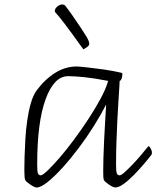

<svg xmlns="http://www.w3.org/2000/svg" viewBox="-20 -819 694 852"><path d="M142 13Q138 13 130.5 9.5Q123 6 115 0.5Q107 -5 100.5 -10.5Q94 -16 92 -20Q88 -28 88 -63Q88 -86 89 -122.5Q90 -159 92.5 -201.5Q95 -244 101 -285.5Q107 -327 117 -361.5Q127 -396 142 -417Q179 -467 224.5 -495.5Q270 -524 320 -524Q329 -524 362 -520.5Q395 -517 438 -511Q481 -505 519 -496Q520 -496 521.5 -495Q523 -494 523 -490Q523 -477 519 -468.5Q515 -460 511 -460Q511 -457 509.5 -432.5Q508 -408 505.5 -368.5Q503 -329 500.5 -281Q498 -233 496.5 -183Q495 -133 495 -89Q495 -58 498.5 -49.5Q502 -41 511 -41Q518 -41 534.5 -56Q551 -71 571 -92Q591 -113 608 -133.5Q625 -154 633 -164Q635 -166 636.5 -168Q638 -170 640 -170Q643 -170 648.5 -160.5Q654 -151 654 -141Q654 -138 653.5 -135.5Q653 -133 651 -131Q639 -115 618.5 -91Q598 -67 574.5 -43Q551 -19 529 -3Q507 13 491 13Q487 13 479.5 9.5Q472 6 464 0.5Q456 -5 449.5 -10.5Q443 -16 441 -20Q439 -25 438.5 -35.5Q438 -46 438 -63Q438 -85 439 -120Q440 -155 442 -196Q444 -237 446.5 -278.5Q449 -320 451 -355Q429 -312 397.5 -261.5Q366 -211 329.5 -162.5Q293 -114 257 -74.5Q221 -35 191 -11Q161 13 142 13ZM161 -41Q169 -41 191 -62Q213 -83 243.5 -118Q274 -153 307 -197.5Q340 -242 371 -289Q402 -336 426 -380.5Q450 -425 460 -460Q398 -472 354.5 -476.5Q311 -481 282 -481Q220 -481 182.5 -379Q145 -277 145 -89Q145 -58 148.5 -49.5Q152 -41 161 -41ZM350 -600Q349 -601 335 -620.5Q321 -640 301.5 -667Q282 -694 263.5 -718Q245 -742 236 -752Q232 -756 227.5 -761.5Q223 -767 223 -771Q223 -777 228 -783.5Q233 -790 240.5 -794.5Q248 -799 253 -799Q261 -799 264 -798Q267 -797 270 -793Q285 -774 303 -748Q321 -722 338 -696.5Q355 -671 366 -653Q369 -648 372.5 -639.5Q376 -631 376 -624Q376 -616 364 -608.5Q352 -601 350 -600Z"/></svg>

Font: Briem Hand Thin
Style: Regular
Weight: 100
Designer: Gunnlaugur SE Briem, Eben Sorkin
Foundry: Sorkin Type Co.
Version: Version 1.003